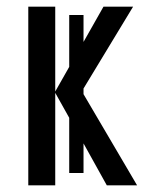

<svg xmlns="http://www.w3.org/2000/svg" viewBox="-20 -557 435 577"><path d="M301 0 231 -126V-37H188V-203L146 -278V0H65V-537H146V-282L188 -356V-512H231V-431L291 -537H380L231 -291V-274L392 0Z"/></svg>

Font: Noto Sans UI Cond
Style: Regular
Weight: 400
Width: 3
Designer: Monotype Design Team
Foundry: Monotype Imaging Inc.
Version: Version 1.001